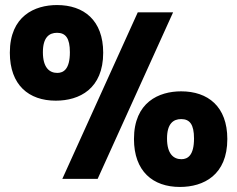

<svg xmlns="http://www.w3.org/2000/svg" viewBox="-20 -709 940 761"><path d="M201 -310C295 -310 389 -357 389 -500C389 -629 312 -689 206 -689C118 -689 19 -646 19 -500C19 -372 94 -310 201 -310ZM227 0H367L666 -660H526ZM207 -420C176 -420 150 -441 150 -502C150 -561 175 -579 206 -579C240 -579 257 -558 257 -502C257 -435 232 -420 207 -420ZM693 32C787 32 881 -15 881 -158C881 -287 804 -347 698 -347C610 -347 511 -304 511 -158C511 -30 586 32 693 32ZM699 -78C668 -78 642 -99 642 -160C642 -219 667 -237 698 -237C732 -237 749 -216 749 -160C749 -93 724 -78 699 -78Z"/></svg>

Font: Bricolage Grotesque 10pt Condensed ExtraBold
Style: Regular
Weight: 800
Width: 3
Designer: Mathieu Triay
Foundry: Atelier Triay
Version: Version 1.000;gftools[0.9.29]